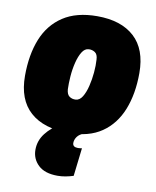

<svg xmlns="http://www.w3.org/2000/svg" viewBox="-87 -628 743 914"><g transform="rotate(10 285.0 -170.5)"><path d="M271 10Q150 10 84.5 -48.5Q19 -107 19 -222Q19 -324 49.5 -400Q80 -476 144.5 -518.5Q209 -561 309 -561Q425 -561 489 -502.5Q553 -444 553 -329Q553 -228 522.5 -151.5Q492 -75 430 -32.5Q368 10 271 10ZM276 -152Q295 -153 308 -174Q321 -195 329 -227.5Q337 -260 340 -294.5Q343 -329 341 -357Q340 -382 326.5 -391Q313 -400 296 -399Q277 -398 264 -377Q251 -356 243 -323.5Q235 -291 232.5 -256.5Q230 -222 231 -194Q233 -169 246 -160Q259 -151 276 -152ZM225 -21 345 0Q322 8 311.5 22.5Q301 37 301 53Q301 73 327 73Q334 73 339 72Q344 71 346 71L330 207Q311 213 292 216.5Q273 220 254 220Q192 220 160.5 190Q129 160 129 116Q129 72 156.5 36.5Q184 1 225 -21Z"/></g></svg>

Font: Georama Black
Style: Italic
Weight: 900
Italic angle: -9°
Designer: Jean-Baptiste Levee
Foundry: Production Type
Version: Version 1.000